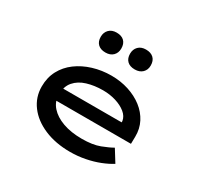

<svg xmlns="http://www.w3.org/2000/svg" viewBox="-165 -997 1261 1214"><g transform="rotate(30 465.5 -390.5)"><path d="M479 10Q373 10 291 -25Q209 -60 163.5 -121Q118 -182 118 -259Q118 -325 145.5 -376.5Q173 -428 221.5 -464Q270 -500 333.5 -519.5Q397 -539 467 -539Q534 -539 593 -520Q652 -501 696.5 -466.5Q741 -432 765.5 -384.5Q790 -337 789 -279L788 -227H221L198 -315H685L669 -303V-325Q664 -357 634.5 -381Q605 -405 561 -418.5Q517 -432 467 -432Q404 -432 351.5 -416Q299 -400 268 -364Q237 -328 237 -268Q237 -218 270.5 -180Q304 -142 363.5 -120.5Q423 -99 502 -99Q581 -99 632 -118.5Q683 -138 712 -155L766 -68Q733 -47 687.5 -29Q642 -11 588.5 -0.5Q535 10 479 10ZM573 -646Q537 -646 517.5 -665Q498 -684 498 -718Q498 -750 518 -770.5Q538 -791 573 -791Q609 -791 629 -772Q649 -753 649 -718Q649 -686 628.5 -666Q608 -646 573 -646ZM359 -646Q323 -646 303.5 -665Q284 -684 284 -718Q284 -750 304 -770.5Q324 -791 359 -791Q395 -791 414.5 -772Q434 -753 434 -718Q434 -686 414 -666Q394 -646 359 -646Z"/></g></svg>

Font: Lexend Zetta Medium
Style: Regular
Weight: 500
Designer: Bonnie Shaver-Troup, Thomas Jockin
Foundry: Lexend
Version: Version 1.007